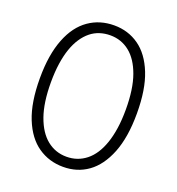

<svg xmlns="http://www.w3.org/2000/svg" viewBox="-168 -1087 1140 1240"><g transform="rotate(20 402.5 -467.0)"><path d="M405 19Q308 19 232 -33.5Q156 -86 112.5 -194Q69 -302 69 -468Q69 -551 80 -618.5Q91 -686 112.5 -740.5Q134 -795 163.5 -834.5Q193 -874 231 -900.5Q269 -927 312.5 -940Q356 -953 405 -953Q501 -953 575.5 -900.5Q650 -848 693 -740.5Q736 -633 736 -468Q736 -385 725 -317Q714 -249 692.5 -195Q671 -141 641.5 -100.5Q612 -60 575 -33.5Q538 -7 495.5 6Q453 19 405 19ZM403 -50Q441 -50 474.5 -61.5Q508 -73 537 -96Q566 -119 588.5 -153.5Q611 -188 627 -234.5Q643 -281 651.5 -339Q660 -397 660 -468Q660 -608 627 -700Q594 -792 536.5 -838Q479 -884 403 -884Q365 -884 331 -873Q297 -862 268.5 -839Q240 -816 217 -781.5Q194 -747 178 -701Q162 -655 153.5 -596.5Q145 -538 145 -468Q145 -328 178 -235.5Q211 -143 269 -96.5Q327 -50 403 -50Z"/></g></svg>

Font: Playwrite US Modern Light
Style: Regular
Weight: 300
Designer: Veronika Burian, José Scaglione
Foundry: TypeTogether
Version: Version 1.003